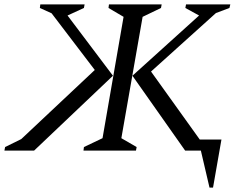

<svg xmlns="http://www.w3.org/2000/svg" viewBox="-41 -680 1086 867"><path d="M336 0 338 -16 422 -56 517 -604 449 -644 451 -660H689L686 -644L603 -604L507 -56L576 -16L573 0ZM795 0 557 -338 858 -610 796 -644 799 -660H999L995 -644L934 -621L641 -357L861 -50H959L921 167H905L866 0ZM113 0H-21L-18 -16L55 -52L387 -364L192 -620L139 -644L141 -660H341L338 -644L264 -610L469 -338Z"/></svg>

Font: Spectral SC
Style: Italic
Weight: 400
Italic angle: -10°
Designer: Jean-Baptiste Levee
Foundry: Production Type
Version: Version 2.001